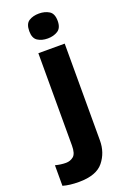

<svg xmlns="http://www.w3.org/2000/svg" viewBox="-245 -825 744 1123"><g transform="rotate(-20 126.5 -263.0)"><path d="M68 -688Q68 -644 93.5 -627.5Q119 -611 156 -611Q192 -611 218.5 -627.5Q245 -644 245 -688Q245 -734 218.5 -750Q192 -766 156 -766Q119 -766 93.5 -750Q68 -734 68 -688ZM40 240Q149 240 193.5 184.5Q238 129 238 54V-549H74V26Q74 76 54 92.5Q34 109 7 109Q-24 109 -59 100V228Q-18 240 40 240Z"/></g></svg>

Font: Noto Sans UI Extra
Style: Regular
Weight: 800
Designer: Monotype Design Team
Foundry: Monotype Imaging Inc.
Version: Version 1.901